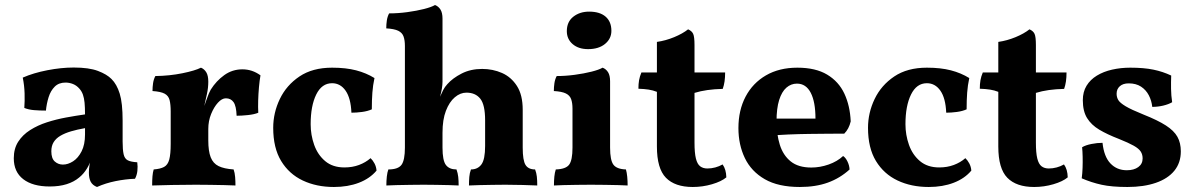

<svg xmlns="http://www.w3.org/2000/svg" viewBox="-20 -737 4765 766"><path d="M367 9Q349.4 2.2 342 -11.7Q334.6 -25.6 334.6 -48.8Q334.6 -61.4 337.1 -78.7Q339.6 -96 345 -111.4L348.2 -115Q340.4 -87 327.2 -65.2Q314 -43.4 295.8 -28.8Q275.2 -11.4 245.9 -2.2Q216.6 7 178.4 7Q110.6 7 72.8 -22.1Q35 -51.2 35 -105.6Q35 -144 52.6 -171.5Q70.2 -199 100.3 -218.1Q130.4 -237.2 167.3 -249.1Q204.2 -261 243.5 -268.2Q282.8 -275.4 319.2 -280.6Q319.2 -308.4 317.4 -327.2Q315.6 -346 310.8 -359.5Q306 -373 297 -383Q285.6 -396.2 271 -401.9Q256.4 -407.6 241.6 -407.6Q214.6 -407.6 198.3 -391.3Q182 -375 174 -349.5Q166 -324 163.2 -295.8Q137.8 -295.8 116 -297.6Q94.2 -299.4 77 -306.4Q79 -333.2 78.1 -364.5Q77.2 -395.8 70.8 -427.4Q113.2 -446 168.8 -456.8Q224.4 -467.6 274.4 -467.6Q334.8 -467.6 370.6 -454.1Q406.4 -440.6 424.8 -421.8Q446 -401 457.6 -363.5Q469.2 -326 469.2 -256V-172.4Q469.2 -139.6 473.2 -121.7Q477.2 -103.8 489.8 -97.4Q502.4 -91 527.6 -89.6Q530 -72.4 528.1 -55.2Q526.2 -38 518.6 -23.8Q480.4 -22.4 440.9 -14.4Q401.4 -6.4 367 9ZM231 -80.4Q251.2 -80.4 271.5 -93.4Q291.8 -106.4 305.5 -133.2Q319.2 -160 319.2 -200.4V-225.8Q288.4 -220.4 263.6 -213.1Q238.8 -205.8 221.1 -195.4Q203.4 -185 194.1 -170Q184.8 -155 184.8 -133.4Q184.8 -104.8 198.6 -92.6Q212.4 -80.4 231 -80.4Z M811 -177Q811 -134 820.6 -109.5Q830.2 -85 852.1 -74.3Q874 -63.6 912 -61Q916.8 -47.6 918.1 -30.6Q919.4 -13.6 919.4 3Q902 2 875.5 1.5Q849 1 819.2 0.5Q789.4 0 761 0Q714.6 0 664.8 1Q615 2 587 3Q587 -18.4 588.3 -33.9Q589.6 -49.4 593.2 -61Q619.8 -63 634.7 -71.1Q649.6 -79.2 655.3 -100.7Q661 -122.2 661 -163V-227H811ZM811 -294.8V-208H661V-317.2L811 -411Q811 -386.8 805.6 -362.2Q800.2 -337.6 792.2 -301.6ZM789 -297.4Q797 -319.4 805.4 -343.4Q813.8 -367.4 820.8 -379.4Q842.8 -414.4 874.9 -437.4Q907 -460.4 947.2 -460.4Q986.4 -460.4 1019.2 -436.4Q1015.6 -416.2 1013.2 -389.5Q1010.8 -362.8 1010 -335.8Q1009.2 -308.8 1010.4 -287.2Q994.8 -280.6 969.1 -277.9Q943.4 -275.2 924 -275.2Q922.6 -314.2 911.8 -329.5Q901 -344.8 881 -344.8Q865.4 -344.8 849.5 -327.4Q833.6 -310 822.3 -282.2Q811 -254.4 811 -222.6ZM661 -208V-292Q661 -320.4 656.6 -337.7Q652.2 -355 636.8 -363.3Q621.4 -371.6 588.4 -373.8Q588.4 -389.6 590.7 -405.2Q593 -420.8 599.8 -433.6Q656.6 -434.4 707.4 -444.7Q758.2 -455 781.8 -467Q795 -461.6 803 -448.5Q811 -435.4 811 -411Z M1482.2 -56.4Q1455.8 -24.8 1411.9 -7.9Q1368 9 1312.2 9Q1242.6 9 1187.9 -16.9Q1133.2 -42.8 1101.6 -94.8Q1070 -146.8 1070 -227Q1070 -287 1096.4 -342Q1122.8 -397 1174.8 -432Q1226.8 -467 1305 -467Q1360 -467 1400.7 -456.4Q1441.4 -445.8 1474 -425.6Q1467.8 -397.2 1465.6 -367.5Q1463.4 -337.8 1463.4 -300.8Q1446.4 -293.2 1424 -290.3Q1401.6 -287.4 1382 -287.4Q1379.6 -345.4 1358.8 -375.2Q1338 -405 1304.8 -405Q1263.8 -405 1241.6 -359.9Q1219.4 -314.8 1219.4 -241.4Q1219.4 -198.6 1233.5 -158.9Q1247.6 -119.2 1277.5 -94.1Q1307.4 -69 1354 -69Q1386 -69 1412.4 -78.9Q1438.8 -88.8 1458.4 -106Q1467.2 -97.8 1474.1 -84.9Q1481 -72 1482.2 -56.4Z M2065.4 -148Q2065.4 -97.2 2076.6 -79.1Q2087.8 -61 2114.8 -61Q2120.2 -47.2 2121.8 -32.2Q2123.4 -17.2 2123.4 3Q2101.4 2 2065.6 1Q2029.8 0 1996.4 0Q1974.2 0 1945.8 0.5Q1917.4 1 1891.9 1.5Q1866.4 2 1851 3Q1851 -14.8 1852.3 -30.9Q1853.6 -47 1859 -61Q1886 -61 1900.7 -81Q1915.4 -101 1915.4 -154.6V-256.8Q1915.4 -319.4 1896 -343.4Q1876.6 -367.4 1841 -367.4Q1816.2 -367.4 1794.4 -348.8Q1772.6 -330.2 1759 -294.9Q1745.4 -259.6 1745.4 -207.6V-148Q1745.4 -96.8 1758.9 -78.9Q1772.4 -61 1801.2 -61Q1806.6 -46 1808.2 -31Q1809.8 -16 1809.8 3Q1795.2 2 1771 1.5Q1746.8 1 1720.3 0.5Q1693.8 0 1670.4 0Q1647 0 1618.1 0.5Q1589.2 1 1562.6 1.5Q1536 2 1521.4 3Q1521.4 -16 1523.3 -33Q1525.2 -50 1529.4 -61Q1568.4 -61 1581.9 -79.5Q1595.4 -98 1595.4 -148V-292L1745.4 -411Q1745.4 -399 1742.9 -383.4Q1740.4 -367.8 1735.4 -350.8Q1741.4 -364.8 1748 -377.6Q1754.6 -390.4 1764.8 -401.4Q1785.6 -425 1821.5 -443.5Q1857.4 -462 1903.8 -462Q1946 -462 1982.7 -445.9Q2019.4 -429.8 2042.4 -394Q2065.4 -358.2 2065.4 -299ZM1595.4 -553.4Q1595.4 -576.4 1590 -591.5Q1584.6 -606.6 1568.6 -614.3Q1552.6 -622 1521 -623.8Q1521 -639.6 1523.3 -655.2Q1525.6 -670.8 1532.4 -683.6Q1567.8 -683.6 1604.9 -688.6Q1642 -693.6 1671.6 -701.1Q1701.2 -708.6 1715.6 -717Q1729.4 -711.6 1737.4 -698.7Q1745.4 -685.8 1745.4 -662.6V-536.8H1595.4ZM1595.4 -570.2H1745.4V-411L1595.4 -263.8Z M2190 3Q2190 -16 2191.6 -32.3Q2193.2 -48.6 2197.4 -61Q2237.4 -62.2 2250.7 -80.1Q2264 -98 2264 -148V-303.4Q2264 -326.4 2258.6 -341.5Q2253.2 -356.6 2237.2 -364.3Q2221.2 -372 2189.6 -373.8Q2189.6 -389.6 2191.9 -405.2Q2194.2 -420.8 2201 -433.6Q2236.4 -433.6 2273.3 -438.6Q2310.2 -443.6 2340 -451.1Q2369.8 -458.6 2384.2 -467Q2398 -461.6 2406 -448.7Q2414 -435.8 2414 -412.6V-148Q2414 -98 2427.2 -80.1Q2440.4 -62.2 2477.2 -61Q2480.8 -48.6 2482.4 -31.7Q2484 -14.8 2484 3Q2470 2 2446.2 1.5Q2422.4 1 2394.2 0.5Q2366 0 2337.4 0Q2308.8 0 2280.2 0.5Q2251.6 1 2227.8 1.5Q2204 2 2190 3ZM2326.2 -541Q2288 -541 2264.7 -561Q2241.4 -581 2241.4 -612.8Q2241.4 -650 2267.2 -670.3Q2293 -690.6 2330.4 -690.6Q2373 -690.6 2396.1 -670.6Q2419.2 -650.6 2419.2 -614Q2419.2 -582.6 2393.9 -561.8Q2368.6 -541 2326.2 -541Z M2743.8 9Q2672.8 9 2636.8 -27.8Q2600.8 -64.6 2600.8 -152.4V-370.6Q2585.2 -376.8 2568 -379.5Q2550.8 -382.2 2527 -383Q2527 -402 2529.6 -416.9Q2532.2 -431.8 2539 -448H2600.8V-569.8Q2635.8 -574.8 2669.7 -588.8Q2703.6 -602.8 2725.2 -620Q2740 -613.6 2745.4 -602Q2750.8 -590.4 2750.8 -557.2V-448H2873Q2873 -428.4 2870.7 -412.4Q2868.4 -396.4 2863.4 -382.4Q2830.4 -381.6 2802.5 -377.7Q2774.6 -373.8 2750.8 -366.4V-168Q2750.8 -127.2 2756.3 -104.8Q2761.8 -82.4 2773.3 -73.6Q2784.8 -64.8 2802.2 -64.8Q2817.8 -64.8 2833.6 -69Q2849.4 -73.2 2862.8 -81Q2877 -61.8 2877.8 -29.4Q2857.8 -12.8 2820.4 -1.9Q2783 9 2743.8 9Z M3171 9Q3085 9 3031.1 -22.1Q2977.2 -53.2 2951.6 -106.5Q2926 -159.8 2926 -226Q2926 -297.2 2954.6 -351.5Q2983.2 -405.8 3036 -436.4Q3088.8 -467 3161.2 -467Q3234 -467 3280.1 -439.3Q3326.2 -411.6 3348.7 -363.4Q3371.2 -315.2 3374 -252.8Q3367 -222.6 3348.2 -203.8Q3321.6 -203.8 3285.2 -203.5Q3248.8 -203.2 3207.6 -202.7Q3166.4 -202.2 3124.4 -200.4Q3082.4 -198.6 3044.2 -196V-263.8H3233.4Q3233.4 -330.4 3214.5 -366.9Q3195.6 -403.4 3159.4 -403.4Q3136 -403.4 3117.5 -387.4Q3099 -371.4 3088.5 -338Q3078 -304.6 3078 -253Q3078 -201.6 3091.1 -159.6Q3104.2 -117.6 3134.5 -93.1Q3164.8 -68.6 3216.8 -68.6Q3251.6 -68.6 3286 -80.7Q3320.4 -92.8 3343.6 -114.6Q3353.4 -108.4 3361 -92.8Q3368.6 -77.2 3369.4 -60.8Q3331.2 -26 3282.8 -8.5Q3234.4 9 3171 9Z M3855.2 -56.4Q3828.8 -24.8 3784.9 -7.9Q3741 9 3685.2 9Q3615.6 9 3560.9 -16.9Q3506.2 -42.8 3474.6 -94.8Q3443 -146.8 3443 -227Q3443 -287 3469.4 -342Q3495.8 -397 3547.8 -432Q3599.8 -467 3678 -467Q3733 -467 3773.7 -456.4Q3814.4 -445.8 3847 -425.6Q3840.8 -397.2 3838.6 -367.5Q3836.4 -337.8 3836.4 -300.8Q3819.4 -293.2 3797 -290.3Q3774.6 -287.4 3755 -287.4Q3752.6 -345.4 3731.8 -375.2Q3711 -405 3677.8 -405Q3636.8 -405 3614.6 -359.9Q3592.4 -314.8 3592.4 -241.4Q3592.4 -198.6 3606.5 -158.9Q3620.6 -119.2 3650.5 -94.1Q3680.4 -69 3727 -69Q3759 -69 3785.4 -78.9Q3811.8 -88.8 3831.4 -106Q3840.2 -97.8 3847.1 -84.9Q3854 -72 3855.2 -56.4Z M4105.8 9Q4034.8 9 3998.8 -27.8Q3962.8 -64.6 3962.8 -152.4V-370.6Q3947.2 -376.8 3930 -379.5Q3912.8 -382.2 3889 -383Q3889 -402 3891.6 -416.9Q3894.2 -431.8 3901 -448H3962.8V-569.8Q3997.8 -574.8 4031.7 -588.8Q4065.6 -602.8 4087.2 -620Q4102 -613.6 4107.4 -602Q4112.8 -590.4 4112.8 -557.2V-448H4235Q4235 -428.4 4232.7 -412.4Q4230.4 -396.4 4225.4 -382.4Q4192.4 -381.6 4164.5 -377.7Q4136.6 -373.8 4112.8 -366.4V-168Q4112.8 -127.2 4118.3 -104.8Q4123.8 -82.4 4135.3 -73.6Q4146.8 -64.8 4164.2 -64.8Q4179.8 -64.8 4195.6 -69Q4211.4 -73.2 4224.8 -81Q4239 -61.8 4239.8 -29.4Q4219.8 -12.8 4182.4 -1.9Q4145 9 4105.8 9Z M4652.6 -435.6Q4651.6 -409.8 4652 -382.5Q4652.4 -355.2 4656.4 -329.2Q4642.2 -320.8 4620.8 -315.7Q4599.4 -310.6 4577 -310.6Q4574.4 -335.6 4563.2 -357Q4552 -378.4 4532.2 -391.4Q4512.4 -404.4 4483 -404.4Q4460.4 -404.4 4447.6 -393Q4434.8 -381.6 4434.8 -363.2Q4434.8 -349.2 4441.4 -338Q4448 -326.8 4470.6 -313.2Q4493.2 -299.6 4542.4 -279.8Q4598.8 -257.4 4631.3 -236.5Q4663.8 -215.6 4677.4 -191.2Q4691 -166.8 4691 -133.2Q4691 -87.6 4665.2 -55.9Q4639.4 -24.2 4591.3 -7.6Q4543.2 9 4478 9Q4415.6 9 4375 0.1Q4334.4 -8.8 4295.6 -25.6Q4298.2 -44.6 4299 -67.3Q4299.8 -90 4299.3 -111.8Q4298.8 -133.6 4297.2 -149.6Q4311.2 -158 4334.4 -162.6Q4357.6 -167.2 4378.6 -167.2Q4384.4 -112 4410.2 -84.9Q4436 -57.8 4475.4 -57.8Q4503.8 -57.8 4521.2 -70.4Q4538.6 -83 4538.6 -105Q4538.6 -120.6 4531 -132.4Q4523.4 -144.2 4503.1 -155.7Q4482.8 -167.2 4443.8 -182.8Q4397.6 -200.6 4365.7 -219.6Q4333.8 -238.6 4316.9 -266.1Q4300 -293.6 4300 -337.2Q4300 -370.4 4314.8 -394.8Q4329.6 -419.2 4356 -435.3Q4382.4 -451.4 4416.8 -459.2Q4451.2 -467 4489.4 -467Q4543.4 -467 4581.3 -459.2Q4619.2 -451.4 4652.6 -435.6Z"/></svg>

Font: Vollkorn
Style: Regular
Weight: 400
Designer: Friedrich Althausen
Foundry: Friedrich Althausen
Version: Version 4.104